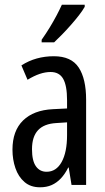

<svg xmlns="http://www.w3.org/2000/svg" viewBox="-20 -786 447 816"><path d="M209 -547Q283 -547 314.5 -499Q346 -451 346 -362V0H284L272 -74H270Q256 -46 238.5 -27.5Q221 -9 199.5 0.5Q178 10 150 10Q110 10 84 -12.5Q58 -35 45.5 -71.5Q33 -108 33 -150Q33 -230 78 -274Q123 -318 205 -322L265 -325V-360Q265 -422 248.5 -451Q232 -480 195 -480Q173 -480 149 -472Q125 -464 97 -447L71 -508Q102 -528 136.5 -537.5Q171 -547 209 -547ZM219 -263Q167 -260 141.5 -232.5Q116 -205 116 -152Q116 -103 132.5 -79.5Q149 -56 178 -56Q219 -56 242 -97.5Q265 -139 265 -212V-266ZM340 -757Q331 -741 315.5 -721Q300 -701 281 -679.5Q262 -658 243.5 -639Q225 -620 210 -606H157V-617Q176 -644 191.5 -669.5Q207 -695 220 -719.5Q233 -744 243 -766H340Z"/></svg>

Font: Noto Sans Display ExtraCondensed
Style: Regular
Weight: 400
Width: 2
Version: Version 2.003